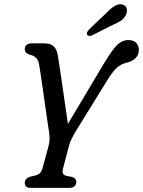

<svg xmlns="http://www.w3.org/2000/svg" viewBox="-20 -910 692 930"><path d="M349.5 -29Q349 0 315 0H127.5Q100 0 100 -25Q100.5 -45 125.5 -54L149.5 -59.5Q165.5 -63.5 173.8 -72Q182 -80.5 187 -99.5L213 -194.5Q219.5 -217.5 220 -232.5Q220.5 -247.5 218 -268Q214.5 -288 209.8 -322Q205 -356 199.2 -396Q193.5 -436 187.8 -475.8Q182 -515.5 177.2 -548.5Q172.5 -581.5 169 -600Q162 -637 126 -644.5Q100 -651.5 100 -672.5Q99.5 -684 108.5 -692Q117.5 -700 132.5 -700H193.5Q224 -700 239.5 -686.2Q255 -672.5 260.5 -639.5Q264 -617 270 -577.5Q276 -538 282.8 -490.5Q289.5 -443 296.5 -395.8Q303.5 -348.5 309 -310L473.5 -586Q502.5 -635 523.2 -663.5Q544 -692 562.2 -704Q580.5 -716 601.5 -716Q627 -716 639.8 -702.5Q652.5 -689 652.5 -668.5Q652.5 -621.5 592.5 -606Q566.5 -600.5 545.2 -581Q524 -561.5 496 -515.5L345 -271Q333.5 -251 326 -236Q318.5 -221 314 -203L285.5 -94.5Q281 -77.5 285 -69.5Q289 -61.5 301 -58.5L331 -52.5Q350 -44.5 349.5 -29ZM494.5 -846.5Q517 -870 536.2 -881.5Q555.5 -893 574 -888Q590 -883.5 593.8 -868Q597.5 -852.5 589 -836Q579.5 -819 565 -809.2Q550.5 -799.5 526.5 -789.5L425.5 -738.5Q418.5 -735.5 411.5 -736.2Q404.5 -737 402 -742Q399 -748 402.8 -755Q406.5 -762 413 -769Z"/></svg>

Font: Fraunces 144pt SuperSoft
Style: Italic
Weight: 400
Italic angle: -16°
Version: Version 1.000;[b76b70a41]